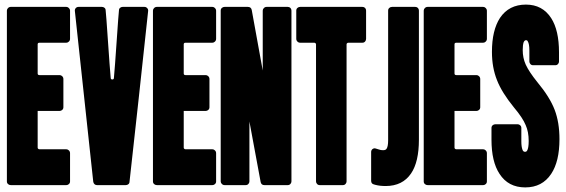

<svg xmlns="http://www.w3.org/2000/svg" viewBox="-20 -806 2466 836"><path d="M27 -776H269Q275 -776 280 -771Q285 -766 285 -760V-637Q285 -630 280 -625Q275 -620 269 -620H152Q144 -620 144 -613V-486Q144 -479 152 -479H240Q246 -479 251 -474Q256 -469 256 -462V-339Q256 -332 251 -327.5Q246 -323 240 -323H144V-163Q144 -160 146.5 -158Q149 -156 152 -156H269Q275 -156 280 -151Q285 -146 285 -139V-16Q285 -9 280 -4.5Q275 0 269 0H27Q20 0 15 -4.5Q10 -9 10 -16V-760Q10 -766 15 -771Q20 -776 27 -776Z M462 -467Q462 -460 469 -460Q476 -460 476 -467Q480 -509 488 -627Q496 -745 498 -761Q498 -768 503 -772Q508 -776 514 -776H609Q616 -776 621 -770.5Q626 -765 625 -758Q619 -700 584 -378Q549 -56 544 -15Q544 -8 539 -4Q534 0 528 0H402Q396 0 391.5 -4Q387 -8 386 -15Q375 -116 306 -758Q305 -765 310 -771Q315 -776 322 -776H424Q430 -776 435 -772Q440 -768 440 -761Q442 -746 450 -628Q458 -510 462 -467Z M663 -776H905Q911 -776 916 -771Q921 -766 921 -760V-637Q921 -630 916 -625Q911 -620 905 -620H788Q780 -620 780 -613V-486Q780 -479 788 -479H876Q882 -479 887 -474Q892 -469 892 -462V-339Q892 -332 887 -327.5Q882 -323 876 -323H780V-163Q780 -160 782.5 -158Q785 -156 788 -156H905Q911 -156 916 -151Q921 -146 921 -139V-16Q921 -9 916 -4.5Q911 0 905 0H663Q656 0 651 -4.5Q646 -9 646 -16V-760Q646 -766 651 -771Q656 -776 663 -776Z M1050 0H958Q951 0 946 -5Q941 -10 941 -16V-760Q941 -767 946 -771.5Q951 -776 958 -776H1059Q1073 -776 1076 -763L1124 -499V-760Q1124 -766 1129 -771Q1134 -776 1141 -776H1233Q1240 -776 1244.5 -771.5Q1249 -767 1249 -760V-16Q1249 -10 1244.5 -5Q1240 0 1233 0H1131Q1118 0 1115 -13L1066 -277V-16Q1066 -10 1061.5 -5Q1057 0 1050 0Z M1356 -16V-613Q1356 -616 1353.5 -618Q1351 -620 1348 -620H1287Q1280 -620 1275 -625Q1270 -630 1270 -637V-760Q1270 -767 1275 -771.5Q1280 -776 1287 -776H1558Q1565 -776 1569.5 -771.5Q1574 -767 1574 -760V-637Q1574 -630 1569.5 -625Q1565 -620 1558 -620H1497Q1494 -620 1491.5 -618Q1489 -616 1489 -613V-16Q1489 -10 1484.5 -5Q1480 0 1473 0H1372Q1365 0 1360.5 -5Q1356 -10 1356 -16Z M1659 4Q1634 4 1615 -1Q1612 -2 1608 -3Q1596 -6 1596 -19V-144Q1596 -152 1602 -157Q1609 -162 1617 -159L1630 -155Q1638 -152 1648 -152Q1659 -152 1663 -158Q1670 -168 1670 -195V-760Q1670 -767 1675 -771.5Q1680 -776 1687 -776H1788Q1795 -776 1799.5 -771.5Q1804 -767 1804 -760V-198Q1804 -101 1770 -51Q1733 4 1659 4Z M1842 -776H2084Q2090 -776 2095 -771Q2100 -766 2100 -760V-637Q2100 -630 2095 -625Q2090 -620 2084 -620H1967Q1959 -620 1959 -613V-486Q1959 -479 1967 -479H2055Q2061 -479 2066 -474Q2071 -469 2071 -462V-339Q2071 -332 2066 -327.5Q2061 -323 2055 -323H1959V-163Q1959 -160 1961.5 -158Q1964 -156 1967 -156H2084Q2090 -156 2095 -151Q2100 -146 2100 -139V-16Q2100 -9 2095 -4.5Q2090 0 2084 0H1842Q1835 0 1830 -4.5Q1825 -9 1825 -16V-760Q1825 -766 1830 -771Q1835 -776 1842 -776Z M2267 10Q2193 10 2155 -49Q2120 -102 2120 -198V-249Q2120 -256 2125 -260.5Q2130 -265 2137 -265H2234Q2240 -265 2245 -260.5Q2250 -256 2250 -249V-190Q2250 -167 2255 -154Q2258 -145 2266 -145Q2272 -145 2275 -150Q2282 -161 2282 -192Q2282 -232 2269 -261Q2256 -293 2218 -338Q2165 -403 2144 -457Q2122 -512 2122 -580Q2122 -674 2157 -728Q2196 -786 2270 -786Q2342 -786 2380 -727Q2414 -674 2414 -578V-538Q2414 -532 2409.5 -527Q2405 -522 2398 -522H2301Q2294 -522 2289.5 -527Q2285 -532 2285 -538V-586Q2285 -615 2278 -626Q2276 -631 2270 -631Q2264 -631 2260 -622Q2256 -610 2256 -588Q2256 -554 2269 -525Q2283 -494 2320 -448Q2374 -383 2395 -328Q2416 -273 2416 -200Q2416 -103 2380 -49Q2341 10 2267 10Z"/></svg>

Font: Grith.
Style: Regular
Weight: 400
Designer: Yosi Nasution
Version: Version 1.000;hotconv 1.0.109;makeotfexe 2.5.65596